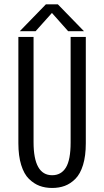

<svg xmlns="http://www.w3.org/2000/svg" viewBox="-20 -874 490 904"><path d="M375.5 -727H301L224.5 -813L147.5 -727H73L196 -853.5H252.5ZM225.5 11Q193 11 166.2 1Q139.5 -9 116.2 -31.8Q93 -54.5 79.8 -97.2Q66.5 -140 66.5 -199.5V-700H138V-204.5Q138 -49 225.5 -49Q268 -49 290.2 -85Q312.5 -121 312.5 -203V-700H384V-199.5Q384 -140 371 -97.5Q358 -55 335 -32Q312 -9 285.2 1Q258.5 11 225.5 11Z"/></svg>

Font: League Mono Condensed Light
Style: Regular
Weight: 300
Width: 1
Designer: Tyler Finck
Foundry: The League of Moveable Type / Tyler Finck
Version: Version 2.210